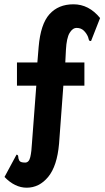

<svg xmlns="http://www.w3.org/2000/svg" viewBox="-20 -699 490 894"><path d="M104 175Q77 175 51 162.5Q25 150 1 125L57 21Q65 22 65 31Q65 40 70 49Q75 58 97 58Q115 58 121 32.5Q127 7 129 -35L149 -300H59V-408H154L160 -481Q169 -587 210.5 -633Q252 -679 322 -679Q394 -679 446 -615L404 -508Q395 -508 394 -513Q393 -518 390 -527Q383 -544 370 -556.5Q357 -569 337 -569Q318 -569 304 -545.5Q290 -522 287 -467L284 -408H373V-300H275L255 -30Q246 74 204.5 124.5Q163 175 104 175Z"/></svg>

Font: Inconsolata SemiCondensed Black
Style: Regular
Weight: 900
Width: 4
Monospace: yes
Designer: Raph Levien, Cyreal, Brenton Simpson
Foundry: Raph Levien, Cyreal, Google
Version: Version 3.001; ttfautohint (v1.8.2.53-6de2)